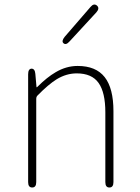

<svg xmlns="http://www.w3.org/2000/svg" viewBox="-20 -833 620 853"><path d="M123 0Q105 0 105 -24V-503Q105 -527 120 -528Q135 -528 137 -505L142 -448Q142 -443 146 -447Q189 -490 227 -512Q274 -540 325 -540Q406 -540 445 -490.5Q484 -441 484 -339V-24Q484 0 466 0Q448 0 448 -24V-334Q448 -422 418 -464.5Q388 -507 321 -507Q275 -507 232 -481Q195 -458 147 -409Q141 -403 141 -394V-24Q141 0 123 0ZM289 -649Q273 -631 262 -641Q252 -650 267 -669L382 -802Q397 -820 411 -808Q424 -796 408 -778Z"/></svg>

Font: Resource Han Rounded JP ExtraLight
Style: Regular
Weight: 250
Designer: Cyano Hao (round all glyphs); Ryoko NISHIZUKA 西塚涼子 (kana, bopomofo & ideographs); Paul D. Hunt (Latin, Greek & Cyrillic)
Foundry: Cyano Hao
Version: 0.990